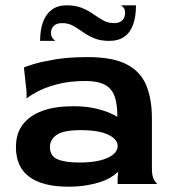

<svg xmlns="http://www.w3.org/2000/svg" viewBox="-20 -693 650 723"><path d="M237 10Q141 10 90.5 -27Q40 -64 40 -139Q40 -191 66.5 -225Q93 -259 141 -276Q189 -293 255 -293Q303 -293 337.5 -285Q372 -277 393.5 -267.5Q415 -258 422 -253Q422 -301 411.5 -330.5Q401 -360 374.5 -374Q348 -388 302 -388Q241 -388 194.5 -375.5Q148 -363 119 -347Q90 -331 80 -322V-348L70 -439Q78 -443 108 -452Q138 -461 189 -469.5Q240 -478 310 -478Q404 -478 456.5 -451Q509 -424 530.5 -372.5Q552 -321 552 -247V-60Q552 -32 558.5 -19.5Q565 -7 572 0H423V-24L425 -43L423 -45Q412 -34 395 -24Q378 -14 354.5 -6.5Q331 1 301.5 5.5Q272 10 237 10ZM279 -81Q325 -81 357 -89Q389 -97 406 -111Q423 -125 423 -143Q423 -169 387 -186Q351 -203 284 -203Q220 -203 194 -185.5Q168 -168 168 -139Q168 -106 196 -93.5Q224 -81 279 -81ZM131 -539Q131 -579 141.5 -609Q152 -639 174.5 -656Q197 -673 231 -673Q265 -673 289 -663Q313 -653 332 -639.5Q351 -626 369 -616Q387 -606 410 -606Q431 -606 441 -617Q451 -628 451 -645Q451 -657 445.5 -664Q440 -671 434 -673H492Q492 -631 481.5 -601Q471 -571 448.5 -555Q426 -539 391 -539Q358 -539 334.5 -549Q311 -559 292 -572.5Q273 -586 255 -596Q237 -606 214 -606Q193 -606 182.5 -595.5Q172 -585 172 -570Q172 -558 177.5 -550Q183 -542 189 -539Z"/></svg>

Font: Red Rose SemiBold
Style: Regular
Weight: 600
Designer: Jaikishan Patel
Version: Version 2.000